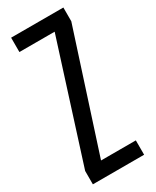

<svg xmlns="http://www.w3.org/2000/svg" viewBox="-205 -857 745 915"><g transform="rotate(-30 167.5 -400.0)"><path d="M17.5 0V-73.5L223.5 -721H29.5V-800H317V-724.5L108 -79H299.5V0Z"/></g></svg>

Font: Big Shoulders Text Thin Medium
Style: Regular
Weight: 500
Version: Version 2.002